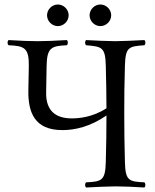

<svg xmlns="http://www.w3.org/2000/svg" viewBox="-20 -828 690 853"><path d="M378 -760C378 -734 400 -712 426 -712C452 -712 474 -734 474 -760C474 -786 452 -808 426 -808C400 -808 378 -786 378 -760ZM189 -760C189 -734 211 -712 237 -712C263 -712 285 -734 285 -760C285 -786 263 -808 237 -808C211 -808 189 -786 189 -760ZM535 -109C533 -191.5 532 -237 532 -320C532 -403 532.5 -452 535 -536C537.5 -619 551.5 -622 621.5 -627C627.5 -633 627.5 -644 621.5 -650C584.5 -648 522 -645 492 -645C462 -645 394.5 -648 362.5 -650C356.5 -644 356.5 -633 362.5 -627C432.5 -621 448 -619 450 -536C451.8 -462 452.8 -415.1 453 -347C390 -305.9 327.5 -302 299 -302C227 -302 183.6 -336 185 -417L187 -533C188.4 -616 207 -624 277 -627C283 -633 283 -644 277 -650C231 -647 176.7 -645 147 -645C117.7 -645 61 -647 18 -650C12 -644 12 -633 18 -627C88 -624 109.6 -616 108 -533L106 -428C104.1 -329.3 133 -250 257 -250C314.2 -250 381.1 -265.5 453 -314.9C453 -235.7 452 -190 450 -109C448 -26 432.5 -21 362.5 -18C356.5 -12 356.5 -1 362.5 5C401.5 3 462.5 0 492.5 0C522.5 0 580.5 2 621.5 5C627.5 -1 627.5 -12 621.5 -18C551.5 -21 537 -26 535 -109Z"/></svg>

Font: Libertinus Serif Display
Style: Regular
Weight: 400
Designer: Philipp H. Poll
Foundry: Khaled Hosny
Version: Version 6.1